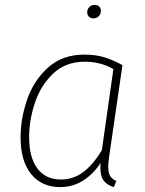

<svg xmlns="http://www.w3.org/2000/svg" viewBox="-20 -754 593 784"><path d="M480 -488 425 -110Q422 -88 422 -71Q422 -49 429.5 -36Q437 -23 455 -15L445 10Q418 2 404 -15.5Q390 -33 390 -67Q390 -81 391 -89Q361 -43 319 -16.5Q277 10 226 10Q150 10 107 -43.5Q64 -97 64 -193Q64 -270 91 -348Q118 -426 176.5 -478.5Q235 -531 324 -531Q371 -531 406.5 -520Q442 -509 480 -488ZM99 -194Q99 -110 133 -65.5Q167 -21 229 -21Q279 -21 319.5 -51Q360 -81 396 -141L443 -472Q391 -502 326 -502Q248 -502 197 -453.5Q146 -405 122.5 -334Q99 -263 99 -194ZM336 -704Q336 -716 344.5 -725Q353 -734 367 -734Q378 -734 385 -727.5Q392 -721 392 -710Q392 -697 383.5 -688Q375 -679 361 -679Q350 -679 343 -686Q336 -693 336 -704Z"/></svg>

Font: FiraGO UltraLight
Style: Italic
Weight: 200
Italic angle: -8°
Designer: bBox Type GmbH
Foundry: bBox Type GmbH
Version: Version 1.001